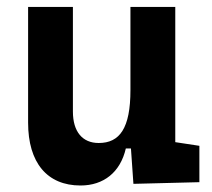

<svg xmlns="http://www.w3.org/2000/svg" viewBox="-20 -538 626 567"><path d="M217.8 9.8C286.1 9.8 335.4 -29.3 351.6 -99.6H366.7L374 4.9L568.8 0V-107.4L497.6 -118.2V-517.6H365.2V-272C365.2 -159.2 333.5 -115.7 271.5 -115.7C223.6 -115.7 195.3 -148.9 195.3 -208.5V-517.6H63V-175.8C63 -57.6 119.1 9.8 217.8 9.8Z"/></svg>

Font: Cascadia Code
Style: Bold
Weight: 700
Monospace: yes
Designer: Aaron Bell
Foundry: Saja Typeworks
Version: Version 2404.023